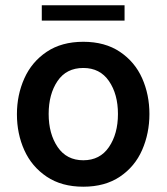

<svg xmlns="http://www.w3.org/2000/svg" viewBox="-20 -698 630 726"><path d="M44 -266Q44 -339 72 -401.5Q100 -464 156.5 -502Q213 -540 295 -540Q377 -540 433.5 -502Q490 -464 517.5 -402Q545 -340 545 -267Q545 -194 517.5 -131Q490 -68 433.5 -30Q377 8 295 8Q213 8 156.5 -30Q100 -68 72 -130Q44 -192 44 -266ZM198 -142Q232 -92 295 -92Q358 -92 392 -142Q426 -192 426 -267Q426 -342 392 -391.5Q358 -441 295 -441Q231 -441 197.5 -391.5Q164 -342 164 -267Q164 -192 198 -142ZM138 -678H451V-620H138Z"/></svg>

Font: Lopes Sans SemiBold
Style: Regular
Weight: 600
Designer: Gabriel Lam, Diego Maldonado
Foundry: TypeRant, Foresti Design
Version: Version 4.000